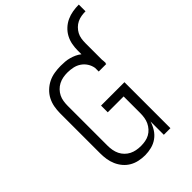

<svg xmlns="http://www.w3.org/2000/svg" viewBox="-266 -1046 1172 1172"><g transform="rotate(-45 320.0 -460.5)"><path d="M276 8Q250 8 224 2.5Q198 -3 175.5 -16Q153 -29 136 -49Q119 -69 108.5 -93Q98 -117 94 -143Q90 -169 90 -195V-540Q90 -568 95 -595Q100 -622 112.5 -646.5Q125 -671 145.5 -690.5Q166 -710 190.5 -722Q215 -734 242.5 -738.5Q270 -743 297 -743Q316 -743 334.5 -741.5Q353 -740 371 -735Q389 -730 405.5 -722.5Q422 -715 437 -703V-735Q437 -762 442 -788Q447 -814 459.5 -837.5Q472 -861 492 -879.5Q512 -898 536 -909Q560 -920 586.5 -924.5Q613 -929 640 -929V-871Q621 -871 603 -868Q585 -865 568.5 -857Q552 -849 538.5 -835.5Q525 -822 516.5 -806Q508 -790 505 -771.5Q502 -753 502 -735V-591Q503 -584 503.5 -577.5Q504 -571 504 -564Q504 -563 504 -562.5Q504 -562 504 -561H502V-554H437V-585Q433 -609 420 -629Q407 -649 387.5 -662Q368 -675 344.5 -680Q321 -685 297 -685Q278 -685 259 -681.5Q240 -678 222.5 -669Q205 -660 191.5 -646Q178 -632 169.5 -615Q161 -598 158 -578.5Q155 -559 155 -540V-195Q155 -176 158.5 -156.5Q162 -137 170.5 -119.5Q179 -102 193 -88Q207 -74 224 -65.5Q241 -57 260.5 -53.5Q280 -50 299 -50Q318 -50 337 -53.5Q356 -57 372.5 -66Q389 -75 402 -89.5Q415 -104 423 -121Q431 -138 434 -157Q437 -176 437 -195V-339H300V-397H502V0H445V-115Q437 -88 421.5 -63.5Q406 -39 383 -22.5Q360 -6 332 1Q304 8 276 8Z"/></g></svg>

Font: Iosevka Slab Light Extended
Style: Regular
Weight: 300
Width: 7
Monospace: yes
Designer: Belleve Invis
Foundry: Belleve Invis
Version: Version 11.1.0; ttfautohint (v1.8.3)